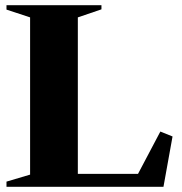

<svg xmlns="http://www.w3.org/2000/svg" viewBox="-20 -720 703 740"><path d="M5 0V-20L96 -47V-653L5 -683V-700H371V-684L280 -653V-50H512L598 -213L645 -194L610 0Z"/></svg>

Font: Wittgenstein Black
Style: Regular
Weight: 900
Designer: Jörg Drees
Foundry: Jörg Drees
Version: Version 1.303; ttfautohint (v1.8.4.7-5d5b)